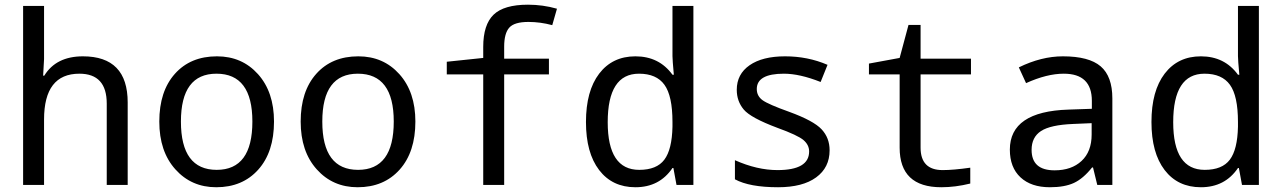

<svg xmlns="http://www.w3.org/2000/svg" viewBox="-20 -785 5441 815"><path d="M433.1 0V-345.2Q433.1 -472.2 316.9 -472.2Q167 -472.2 167 -277.8V0H78.1V-759.8H167V-534.2L163.1 -463.9H168Q218.3 -545.9 332 -545.9Q522 -545.9 522 -350.1V0Z M897.9 9.8Q792.5 9.8 724.4 -66.2Q656.2 -142.1 656.2 -269Q656.2 -397.5 722.4 -471.7Q788.6 -545.9 900.9 -545.9Q1007.3 -545.9 1075.2 -470.2Q1143.1 -394.5 1143.1 -269Q1143.1 -139.6 1076.2 -64.9Q1009.3 9.8 897.9 9.8ZM899.9 -64Q1051.3 -64 1051.3 -269Q1051.3 -472.2 898.9 -472.2Q748 -472.2 748 -269Q748 -64 899.9 -64Z M1498 9.8Q1392.6 9.8 1324.5 -66.2Q1256.3 -142.1 1256.3 -269Q1256.3 -397.5 1322.5 -471.7Q1388.7 -545.9 1501 -545.9Q1607.4 -545.9 1675.3 -470.2Q1743.2 -394.5 1743.2 -269Q1743.2 -139.6 1676.3 -64.9Q1609.4 9.8 1498 9.8ZM1500 -64Q1651.4 -64 1651.4 -269Q1651.4 -472.2 1499 -472.2Q1348.1 -472.2 1348.1 -269Q1348.1 -64 1500 -64Z M2310.1 -469.2H2120.1V0H2031.2V-469.2H1876.5V-522.9L2031.2 -539.1V-585.9Q2031.2 -680.2 2075.2 -722.7Q2119.1 -765.1 2221.2 -765.1Q2284.2 -765.1 2344.2 -748L2324.2 -678.2Q2273.4 -691.9 2223.1 -691.9Q2163.1 -691.9 2141.6 -667.5Q2120.1 -643.1 2120.1 -586.9V-536.1H2310.1Z M2838.4 -71.8H2834.5Q2779.3 9.8 2677.2 9.8Q2579.1 9.8 2523.2 -63.2Q2467.3 -136.2 2467.3 -267.1Q2467.3 -398.9 2523.4 -472.4Q2579.6 -545.9 2677.2 -545.9Q2777.8 -545.9 2834.5 -467.8H2840.3Q2834.5 -530.8 2834.5 -546.9V-759.8H2923.3V0H2851.6ZM2834.5 -247.1V-267.1Q2834.5 -377.9 2800.5 -425Q2766.6 -472.2 2692.4 -472.2Q2559.6 -472.2 2559.6 -266.1Q2559.6 -64 2693.4 -64Q2767.6 -64 2800 -107.2Q2832.5 -150.4 2834.5 -247.1Z M3099.6 -23.9V-105Q3193.8 -63 3280.3 -63Q3414.6 -63 3414.6 -142.1Q3414.6 -169.9 3390.6 -190.4Q3366.7 -210.9 3280.3 -242.2Q3166.5 -284.7 3137 -320.1Q3107.4 -355.5 3107.4 -403.8Q3107.4 -470.2 3161.9 -508.1Q3216.3 -545.9 3312.5 -545.9Q3409.2 -545.9 3492.7 -509.8L3463.4 -437Q3374.5 -472.2 3307.6 -472.2Q3192.4 -472.2 3192.4 -407.2Q3192.4 -377.4 3217 -359.6Q3241.7 -341.8 3330.6 -310.1Q3433.6 -272.5 3467.5 -236.1Q3501.5 -199.7 3501.5 -147Q3501.5 -73.7 3444.3 -32Q3387.2 9.8 3282.7 9.8Q3161.6 9.8 3099.6 -23.9Z M4098.6 -73.2V-5.9Q4035.2 9.8 3975.6 9.8Q3798.8 9.8 3798.8 -158.2V-469.2H3668.5V-515.1L3798.8 -539.1L3836.4 -679.2H3887.7V-536.1H4101.6V-469.2H3887.7V-158.2Q3887.7 -63 3981.4 -63Q4026.9 -63 4098.6 -73.2Z M4637.7 0 4619.6 -74.2H4615.7Q4578.1 -26.9 4538.6 -8.5Q4499 9.8 4436.5 9.8Q4356.9 9.8 4311.8 -32.2Q4266.6 -74.2 4266.6 -149.9Q4266.6 -312 4515.6 -319.8L4614.7 -323.2V-356.9Q4614.7 -472.2 4495.6 -472.2Q4423.8 -472.2 4335.4 -432.1L4304.7 -499Q4400.4 -545.9 4491.7 -545.9Q4602.5 -545.9 4652.1 -503.4Q4701.7 -460.9 4701.7 -367.2V0ZM4613.8 -262.2 4534.7 -258.8Q4439 -254.9 4398.9 -228.8Q4358.9 -202.6 4358.9 -148.9Q4358.9 -62 4456.5 -62Q4528.3 -62 4571 -101.8Q4613.8 -141.6 4613.8 -213.9Z M5238.8 -71.8H5234.9Q5179.7 9.8 5077.6 9.8Q4979.5 9.8 4923.6 -63.2Q4867.7 -136.2 4867.7 -267.1Q4867.7 -398.9 4923.8 -472.4Q4980 -545.9 5077.6 -545.9Q5178.2 -545.9 5234.9 -467.8H5240.7Q5234.9 -530.8 5234.9 -546.9V-759.8H5323.7V0H5252ZM5234.9 -247.1V-267.1Q5234.9 -377.9 5200.9 -425Q5167 -472.2 5092.8 -472.2Q4960 -472.2 4960 -266.1Q4960 -64 5093.8 -64Q5168 -64 5200.4 -107.2Q5232.9 -150.4 5234.9 -247.1Z"/></svg>

Font: Droid Sans Mono
Style: Regular
Weight: 400
Monospace: yes
Version: Version 1.00 build 112